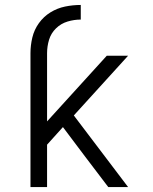

<svg xmlns="http://www.w3.org/2000/svg" viewBox="-20 -755 616 775"><path d="M103 0H170V-171L234 -242L322 -125L417 0H497L278 -289L497 -530H411L170 -265V-540Q170 -568 178 -594.5Q186 -621 206 -640.5Q226 -660 252.5 -668Q279 -676 306 -676V-735Q274 -735 242.5 -728.5Q211 -722 183.5 -705Q156 -688 137 -661.5Q118 -635 110.5 -603.5Q103 -572 103 -540Z"/></svg>

Font: Iosevka Sparkle Light
Style: Regular
Weight: 300
Designer: Belleve Invis
Foundry: Belleve Invis
Version: Version 4.5.0; ttfautohint (v1.8.3)